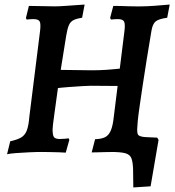

<svg xmlns="http://www.w3.org/2000/svg" viewBox="-20 -668 768 844"><path d="M11 10 25 -47Q57 -54 73.5 -64Q90 -74 98 -95Q106 -116 109 -155L156 -531Q160 -563 154.5 -573.5Q149 -584 127 -584Q122 -584 113 -583.5Q104 -583 97 -582L94 -589L107 -642Q133 -642 166.5 -641Q200 -640 220 -640Q239 -640 273.5 -642.5Q308 -645 352 -648L341 -590Q315 -586 302 -579Q289 -572 282.5 -556.5Q276 -541 271 -511L238 -305L219 -167Q216 -145 213 -121.5Q210 -98 212 -84Q213 -68 220 -62.5Q227 -57 243 -57Q253 -57 264 -58Q275 -59 282 -60Q282 -58 283 -56.5Q284 -55 285 -54L269 3Q260 2 240.5 1.5Q221 1 199.5 0.5Q178 0 164 0Q139 0 107.5 1.5Q76 3 49.5 5Q23 7 11 10ZM217 -279 233 -361Q270 -361 307.5 -360Q345 -359 382 -359Q417 -359 446.5 -361Q476 -363 523 -368L511 -290L379 -291Q370 -291 343.5 -289.5Q317 -288 283.5 -285.5Q250 -283 217 -279ZM643 3Q622 2 589 1Q556 0 524 0H487Q469 0 448.5 0.5Q428 1 409.5 1.5Q391 2 383 2L398 -56Q426 -57 442 -65Q458 -73 467 -94Q476 -115 480 -153L527 -531Q531 -562 525.5 -573Q520 -584 498 -584Q492 -584 483.5 -583.5Q475 -583 468 -582L464 -589L478 -642Q478 -642 488 -642Q498 -642 513 -641.5Q528 -641 545 -640.5Q562 -640 577 -640Q592 -640 600 -640Q625 -640 659 -642.5Q693 -645 726 -648L715 -590Q678 -585 664.5 -574Q651 -563 646 -534Q635 -468 625 -407Q615 -346 607.5 -294.5Q600 -243 594 -202.5Q588 -162 585.5 -135.5Q583 -109 583 -100Q583 -76 590.5 -66.5Q598 -57 617 -57Q626 -57 637 -58Q648 -59 655 -60Q656 -58 657 -57Q658 -56 658 -54ZM566 156 565 76Q564 44 557.5 27.5Q551 11 530.5 5.5Q510 0 466 0L584 -126Q580 -87 586.5 -76.5Q593 -66 625 -65L671 -63L677 -53L642 151Z"/></svg>

Font: Alegreya SemiBold
Style: Italic
Weight: 600
Italic angle: -7°
Designer: Juan Pablo del Peral
Foundry: Huerta Tipografica
Version: Version 2.009